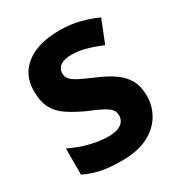

<svg xmlns="http://www.w3.org/2000/svg" viewBox="-172 -845 918 977"><g transform="rotate(-30 286.5 -357.0)"><path d="M537 -212Q537 -154 507 -103Q477 -52 416.5 -21Q356 10 262 10Q214 10 177.5 5.5Q141 1 109.5 -8.5Q78 -18 46 -33V-187Q101 -160 158.5 -145.5Q216 -131 266 -131Q299 -131 320.5 -139Q342 -147 353.5 -162Q365 -177 365 -198Q365 -221 350.5 -236Q336 -251 306 -266Q276 -281 227 -301Q174 -326 134 -352.5Q94 -379 72.5 -418.5Q51 -458 51 -519Q51 -587 84.5 -632.5Q118 -678 177.5 -701Q237 -724 315 -724Q382 -724 436.5 -709.5Q491 -695 535 -675L482 -542Q436 -562 391.5 -574Q347 -586 309 -586Q281 -586 261 -579Q241 -572 231 -558.5Q221 -545 221 -527Q221 -505 235.5 -489.5Q250 -474 282 -458.5Q314 -443 367 -420Q421 -397 458.5 -370Q496 -343 516.5 -306Q537 -269 537 -212Z"/></g></svg>

Font: Noto Sans Hebrew Thin ExtraBold
Style: Regular
Weight: 800
Version: Version 3.001